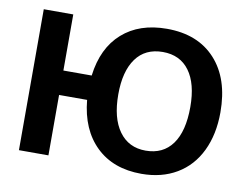

<svg xmlns="http://www.w3.org/2000/svg" viewBox="-77 -805 1185 923"><g transform="rotate(10 515.5 -344.0)"><path d="M989.3 -347.2Q989.3 -239.3 950.2 -158.2Q911.1 -77.1 837.9 -33.7Q764.6 9.8 666 9.8Q528.3 9.8 444.8 -70.8Q361.3 -151.4 347.7 -294.9H210.9V0H66.9V-688H210.9V-414.1H349.1Q366.2 -550.8 449.5 -624.5Q532.7 -698.2 667 -698.2Q818.4 -698.2 903.8 -604.7Q989.3 -511.2 989.3 -347.2ZM842.3 -347.2Q842.3 -460.9 796.9 -522.9Q751.5 -585 667 -585Q581.1 -585 535.9 -522.5Q490.7 -460 490.7 -347.2Q490.7 -231.4 537.1 -167.5Q583.5 -103.5 666.5 -103.5Q751.5 -103.5 796.9 -166Q842.3 -228.5 842.3 -347.2Z"/></g></svg>

Font: Liberation Sans
Style: Bold
Weight: 700
Designer: Steve Matteson
Foundry: Ascender Corporation
Version: Version 2.1.5